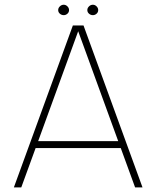

<svg xmlns="http://www.w3.org/2000/svg" viewBox="-20 -810 676 830"><path d="M295 -700H341L596 0H564L502 -170H134L72 0H40ZM145 -200H491L318 -675ZM255.5 -744.5Q246 -744.5 238.8 -750.8Q231.5 -757 231.5 -766.5Q231.5 -775.5 238.8 -782.5Q246 -789.5 255.5 -789.5Q264.5 -789.5 271.5 -782.5Q278.5 -775.5 278.5 -766.5Q278.5 -757 271.5 -750.8Q264.5 -744.5 255.5 -744.5ZM381.5 -744.5Q372 -744.5 364.8 -750.8Q357.5 -757 357.5 -766.5Q357.5 -775.5 364.8 -782.5Q372 -789.5 381.5 -789.5Q390.5 -789.5 397.5 -782.5Q404.5 -775.5 404.5 -766.5Q404.5 -757 397.5 -750.8Q390.5 -744.5 381.5 -744.5Z"/></svg>

Font: Urbanist Thin
Style: Regular
Weight: 100
Designer: Corey Hu
Foundry: Corey Hu
Version: Version 1.330; ttfautohint (v1.8.4.7-5d5b)